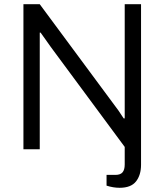

<svg xmlns="http://www.w3.org/2000/svg" viewBox="-20 -706 777 908"><path d="M545.9 182.1Q515.6 182.1 483.9 171.9V121.1H525.9Q549.3 121.1 559.6 108.9Q569.8 96.7 569.8 71.8V-11.2L220.2 -483.9Q214.8 -491.7 196 -518.1Q177.2 -544.4 171.9 -551.8H168V0H90.8V-686H168L519 -211.9Q538.1 -188 564.9 -146H569.8V-686H647V73.2Q647 121.6 623.3 151.9Q599.6 182.1 545.9 182.1Z"/></svg>

Font: Archivo Light
Style: Regular
Weight: 300
Designer: Hector Gatti
Foundry: Omnibus-Type
Version: Version 2.001